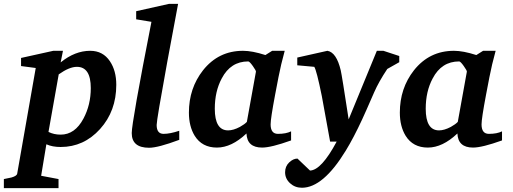

<svg xmlns="http://www.w3.org/2000/svg" viewBox="-89 -756 2656 994"><path d="M513 -317Q513 -181 429 -88Q345 5 225 5Q182 5 151 -9L124 154L214 171V218H-69V171Q-49 167 -30 163Q-2 155 0 143L96 -404L20 -414V-456L187 -493H237L225 -433Q299 -493 378 -493Q444 -493 480 -439Q513 -390 513 -317ZM381 -300Q381 -410 309 -410Q270 -410 215 -371L162 -73Q190 -59 225 -59Q299 -59 343 -142Q381 -213 381 -300Z M839 -32Q729 9 683 9Q593 9 593 -67Q593 -123 695 -643L616 -656V-698L786 -736H833Q805 -586 777 -436Q722 -135 722 -109Q722 -63 758 -63Q791 -63 839 -79Z M1418 -29Q1315 8 1268 8Q1190 8 1187 -65Q1110 8 1034 8Q957 8 919 -53Q889 -102 889 -173Q889 -299 962 -392Q1042 -493 1169 -493Q1217 -493 1285 -471L1320 -493H1385L1367 -423Q1355 -372 1335 -264Q1312 -142 1312 -112Q1312 -63 1350 -63Q1392 -63 1418 -76ZM1236 -385Q1237 -390 1220 -414Q1203 -438 1196 -438Q1105 -438 1059 -350Q1023 -283 1023 -193Q1023 -81 1092 -81Q1119 -81 1153 -99Q1178 -113 1189 -125Z M1978 -434 1916 -399Q1872 -333 1848 -278Q1801 -170 1786 -138Q1742 -43 1701 24Q1584 216 1474 216Q1438 216 1412.5 192.5Q1387 169 1387 136Q1387 105 1408 85Q1429 65 1451 65L1516 127Q1575 125 1654 -23H1620Q1591 -186 1577 -259Q1550 -392 1538 -410L1450 -418V-458L1606 -493Q1653 -485 1675 -392Q1681 -367 1716 -138L1862 -493H1896L1978 -466Z M2510 -29Q2407 8 2360 8Q2282 8 2279 -65Q2202 8 2126 8Q2049 8 2011 -53Q1981 -102 1981 -173Q1981 -299 2054 -392Q2134 -493 2261 -493Q2309 -493 2377 -471L2412 -493H2477L2459 -423Q2447 -372 2427 -264Q2404 -142 2404 -112Q2404 -63 2442 -63Q2484 -63 2510 -76ZM2328 -385Q2329 -390 2312 -414Q2295 -438 2288 -438Q2197 -438 2151 -350Q2115 -283 2115 -193Q2115 -81 2184 -81Q2211 -81 2245 -99Q2270 -113 2281 -125Z"/></svg>

Font: Apparatus SIL
Style: Bold Italic
Weight: 700
Italic angle: -11°
Version: Version 1.0